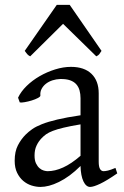

<svg xmlns="http://www.w3.org/2000/svg" viewBox="-20 -738 499 773"><path d="M171.9 -48.8Q201.2 -48.8 234.1 -63.7Q267.1 -78.6 304.2 -110.8V-237.3Q263.2 -230.5 236.6 -224.1Q210 -217.8 192.9 -211.2Q175.8 -204.6 165.5 -197.3Q155.3 -189.9 147.5 -181.6Q134.8 -168.5 127 -151.6Q119.1 -134.8 119.1 -111.8Q119.1 -92.3 125 -80.1Q130.9 -67.9 139.2 -60.8Q147.5 -53.7 156.5 -51.3Q165.5 -48.8 171.9 -48.8ZM452.1 -40Q410.6 -11.2 383.5 1.7Q356.4 14.6 342.8 14.6Q326.7 14.6 315.9 -7.8Q305.2 -30.3 304.2 -69.8Q282.2 -47.9 260.3 -31.7Q238.3 -15.6 217.3 -5.4Q196.3 4.9 177.5 9.8Q158.7 14.6 143.1 14.6Q125.5 14.6 106.9 8.8Q88.4 2.9 73.5 -9.8Q58.6 -22.5 48.8 -42.5Q39.1 -62.5 39.1 -90.8Q39.1 -127.9 52 -152.8Q64.9 -177.7 83 -195.8Q94.7 -207.5 109.6 -218Q124.5 -228.5 149.2 -238.3Q173.8 -248 210.9 -256.8Q248 -265.6 304.2 -273.9V-342.8Q304.2 -359.4 300.3 -373.8Q296.4 -388.2 287.1 -398.7Q277.8 -409.2 262 -414.8Q246.1 -420.4 222.2 -419.9Q206.5 -419.4 191.4 -414.6Q176.3 -409.7 165 -400.9Q153.8 -392.1 147.5 -380.1Q141.1 -368.2 142.6 -353.5Q143.1 -349.1 132.6 -343.5Q122.1 -337.9 107.7 -333.5Q93.3 -329.1 79.3 -326.7Q65.4 -324.2 59.6 -325.7L52.7 -344.7Q64 -369.1 86.9 -391.6Q109.9 -414.1 139.4 -431.2Q168.9 -448.2 201.9 -458.5Q234.9 -468.8 265.6 -468.8Q319.3 -468.8 348.4 -440.7Q377.4 -412.6 377.4 -362.3V-86.9Q377.4 -66.4 382.8 -57.6Q388.2 -48.8 397 -48.8Q403.8 -48.8 414.6 -51.3Q425.3 -53.7 444.8 -62ZM388.7 -533.2Q382.8 -523.9 379.4 -519.5Q376 -515.1 367.7 -511.2L233.9 -642.1L101.6 -511.2Q97.7 -513.2 95 -515.1Q92.3 -517.1 90.1 -519.5Q87.9 -522 85.4 -525.4Q83 -528.8 79.6 -533.2L208.5 -718.3H260.7Z"/></svg>

Font: Gentium Plus Afr
Style: Regular
Weight: 400
Designer: J. Victor Gaultney, Annie Olsen, Iska Routamaa, Becca Hirsbrunner
Foundry: SIL International
Version: Version 5.000